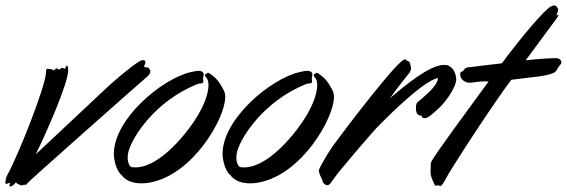

<svg xmlns="http://www.w3.org/2000/svg" viewBox="-100 -669 2096 710"><path d="M455 -410C452 -413 452 -420 443 -420C434 -420 433 -421 433 -423C433 -425 435 -429 437 -434C437 -436 438 -437 438 -439C438 -443 435 -447 429 -447C428 -447 426 -446 424 -446C413 -444 361 -404 307 -356L32 -98C72 -179 152 -361 152 -408C152 -422 150 -426 148 -426C145 -426 142 -420 142 -417C142 -416 141 -415 140 -415C137 -415 133 -418 129 -418C127 -418 125 -417 124 -415C123 -413 121 -412 120 -412C116 -412 113 -416 109 -416C108 -416 106 -416 105 -414C102 -410 100 -409 99 -409C96 -409 94 -413 89 -413C85 -413 80 -415 76 -415C72 -415 70 -412 70 -400C68 -349 -32 -95 -73 -22C-78 -14 -78 -6 -80 3C-80 10 -79 11 -77 11C-73 11 -67 7 -64 7C-64 7 -63 7 -63 8C-63 11 -65 15 -65 17C-65 20 -64 21 -62 21C-61 21 -58 20 -55 18C-48 15 -43 6 -41 6H-40C-34 15 -31 11 -25 15C-23 16 -22 17 -20 17C-17 17 -14 14 -10 14C-8 14 -7 15 -6 15C-4 15 -2 13 6 4C20 -11 405 -352 447 -388C453 -393 456 -401 456 -406C456 -408 456 -409 455 -410Z M652 -368C652 -371 651 -373 651 -375C651 -384 653 -388 653 -393C653 -395 653 -397 652 -399C649 -405 642 -407 634 -407C625 -407 614 -404 604 -402C498 -377 321 -229 321 -100C321 -88 323 -76 326 -65C331 -46 339 -30 350 -21C362 -5 385 9 423 9C433 9 446 8 459 5C614 -26 733 -231 733 -311C733 -320 731 -327 729 -332C709 -372 696 -382 680 -394C673 -399 670 -400 669 -400C666 -400 667 -397 664 -397C661 -396 658 -394 658 -391C658 -389 660 -385 665 -379C668 -375 671 -367 671 -354C671 -324 655 -267 596 -190C515 -85 446 -50 402 -50C396 -50 390 -50 384 -52C376 -59 372 -71 372 -86C372 -94 373 -102 376 -112C392 -166 474 -294 627 -357C639 -363 652 -357 652 -368Z M1054 -368C1054 -371 1053 -373 1053 -375C1053 -384 1055 -388 1055 -393C1055 -395 1055 -397 1054 -399C1051 -405 1044 -407 1036 -407C1027 -407 1016 -404 1006 -402C900 -377 723 -229 723 -100C723 -88 725 -76 728 -65C733 -46 741 -30 752 -21C764 -5 787 9 825 9C835 9 848 8 861 5C1016 -26 1135 -231 1135 -311C1135 -320 1133 -327 1131 -332C1111 -372 1098 -382 1082 -394C1075 -399 1072 -400 1071 -400C1068 -400 1069 -397 1066 -397C1063 -396 1060 -394 1060 -391C1060 -389 1062 -385 1067 -379C1070 -375 1073 -367 1073 -354C1073 -324 1057 -267 998 -190C917 -85 848 -50 804 -50C798 -50 792 -50 786 -52C778 -59 774 -71 774 -86C774 -94 775 -102 778 -112C794 -166 876 -294 1029 -357C1041 -363 1054 -357 1054 -368Z M1417 -433C1416 -440 1411 -443 1404 -445C1400 -447 1402 -450 1399 -450L1393 -448C1356 -429 1164 -175 1133 -132C1102 -88 1085 -53 1081 -45C1080 -42 1079 -40 1079 -38C1080 -31 1082 -23 1088 -12C1094 0 1093 5 1098 10C1103 14 1107 16 1110 16C1115 16 1118 13 1122 9L1149 -28C1187 -74 1272 -176 1307 -211C1436 -340 1496 -378 1520 -380C1519 -365 1503 -342 1474 -317C1458 -303 1457 -301 1445 -292C1440 -288 1438 -283 1438 -267C1439 -254 1441 -247 1448 -244C1450 -242 1452 -242 1454 -242C1456 -242 1459 -243 1459 -240C1459 -240 1459 -232 1472 -232C1484 -232 1505 -253 1525 -271C1545 -289 1587 -345 1587 -376C1587 -391 1580 -411 1567 -421L1557 -427C1552 -428 1548 -429 1542 -429C1489 -429 1399 -354 1342 -306C1373 -349 1406 -390 1414 -400C1418 -406 1420 -411 1420 -416C1420 -423 1417 -428 1417 -433Z M1962 -639C1959 -644 1956 -649 1950 -649C1947 -649 1943 -648 1937 -645C1915 -634 1833 -539 1756 -435C1692 -428 1638 -420 1631 -420C1615 -419 1616 -404 1607 -404C1603 -404 1602 -400 1602 -395C1602 -388 1604 -379 1609 -375C1618 -366 1628 -363 1638 -363C1651 -363 1664 -368 1690 -368H1707C1623 -253 1509 -99 1495 -71C1493 -66 1493 -63 1493 -60C1493 -38 1492 -35 1492 -33C1492 -19 1498 -6 1503 5C1507 15 1509 18 1512 18C1514 18 1516 16 1520 16C1522 16 1525 19 1528 19C1531 19 1536 15 1544 0C1567 -46 1740 -309 1791 -374L1840 -380C1917 -388 1947 -395 1956 -406C1964 -418 1967 -425 1972 -430C1975 -433 1976 -436 1976 -439C1976 -448 1966 -454 1957 -454C1932 -454 1890 -451 1844 -446L1957 -599C1964 -609 1966 -613 1966 -614C1966 -615 1965 -615 1965 -615C1964 -615 1959 -611 1958 -611C1958 -618 1964 -624 1964 -633C1964 -635 1963 -637 1962 -639Z"/></svg>

Font: Oregano
Style: Italic
Weight: 400
Italic angle: -12°
Designer: Astigmatic (AOETI)
Foundry: Astigmatic (AOETI)
Version: Version 1.000